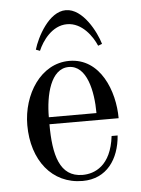

<svg xmlns="http://www.w3.org/2000/svg" viewBox="-51 -710 561 763"><g transform="rotate(-5 230.0 -329.0)"><path d="M108 -524 124 -518C140 -556 180 -614 240 -614C300 -614 340 -556 356 -518L372 -524C358 -572 308 -670 240 -670C172 -670 122 -572 108 -524ZM136 -252C136 -340 160 -444 232 -444C304 -444 326 -340 326 -252ZM48 -228C48 -88 126 12 248 12C345 12 395 -63 402 -156H378C364 -38 298 -12 250 -12C158 -12 136 -102 136 -224H412C412 -332 360 -468 236 -468C122 -468 48 -350 48 -228Z"/></g></svg>

Font: Old Standard
Style: Regular
Weight: 400
Designer: Alexey Kryukov <alexios@thessalonica.org.ru>
Version: Version 2.0